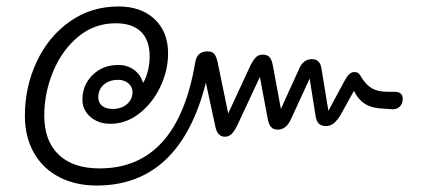

<svg xmlns="http://www.w3.org/2000/svg" viewBox="-20 -607 1307 594"><path d="M57 -249Q57 -338 93.5 -416Q130 -494 196 -540.5Q262 -587 347 -587Q416 -587 458 -548Q500 -509 500 -442Q500 -389 476 -338.5Q452 -288 411 -256Q370 -224 322 -224Q284 -224 259.5 -245.5Q235 -267 235 -299Q235 -344 266.5 -375Q298 -406 346 -406Q374 -406 394.5 -391Q415 -376 422 -352H424Q443 -389 443 -433Q443 -482 416.5 -508.5Q390 -535 338 -535Q272 -535 222 -493.5Q172 -452 144.5 -386Q117 -320 117 -249Q117 -171 161.5 -128.5Q206 -86 288 -86Q529 -86 584 -414Q589 -448 622 -448Q637 -448 643.5 -439.5Q650 -431 654 -411L686 -256L756 -407Q764 -422 772 -430Q780 -438 793 -438Q807 -438 814 -430Q821 -422 824 -405L849 -270L905 -393Q918 -424 945 -424Q969 -424 974 -398L996 -264L1046 -357Q1060 -384 1075 -384Q1085 -384 1089 -380.5Q1093 -377 1100 -365Q1114 -343 1132 -333Q1150 -323 1181 -323H1202Q1213 -323 1219.5 -317.5Q1226 -312 1226 -302Q1226 -286 1216.5 -277Q1207 -268 1193 -269L1165 -271Q1131 -272 1109.5 -285.5Q1088 -299 1075 -326L1034 -252Q1023 -234 1012.5 -225.5Q1002 -217 989 -217Q973 -217 965.5 -225.5Q958 -234 956 -250L938 -364L881 -240Q866 -206 840 -206Q825 -206 818 -214.5Q811 -223 808 -241L784 -369L715 -221Q706 -202 697 -193Q688 -184 676 -184Q654 -184 647 -212L617 -351Q536 -33 279 -33Q214 -33 163.5 -59Q113 -85 85 -134Q57 -183 57 -249ZM390 -322Q390 -338 377.5 -349Q365 -360 345 -360Q318 -360 301 -345Q284 -330 284 -306Q284 -289 296 -279.5Q308 -270 329 -270Q356 -270 373 -285Q390 -300 390 -322Z"/></svg>

Font: Kodchasan Light
Style: Italic
Weight: 300
Italic angle: -10°
Version: Version 1.000; ttfautohint (v1.6)